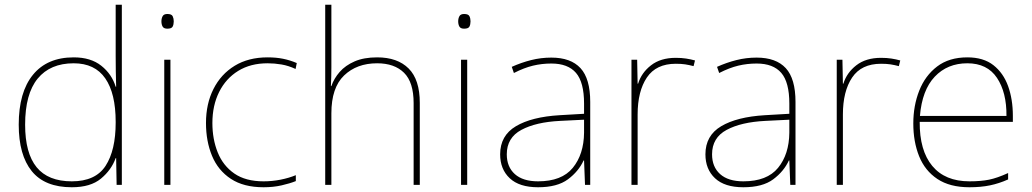

<svg xmlns="http://www.w3.org/2000/svg" viewBox="-20 -780 4354 810"><path d="M283 10Q169 10 114 -58Q59 -126 59 -254Q59 -391 119 -464.5Q179 -538 291 -538Q363 -538 407.5 -502.5Q452 -467 468 -414H470Q469 -448 468.5 -480Q468 -512 468 -543V-760H494V0H472L470 -113H468Q450 -63 406 -26.5Q362 10 283 10ZM283 -15Q383 -15 425.5 -80.5Q468 -146 468 -263V-266Q468 -386 424 -449.5Q380 -513 291 -513Q192 -513 139 -448.5Q86 -384 86 -254Q86 -134 134.5 -74.5Q183 -15 283 -15Z M686 -721Q704 -721 708.5 -711.5Q713 -702 713 -690Q713 -677 708.5 -668Q704 -659 686 -659Q671 -659 666 -668Q661 -677 661 -690Q661 -702 666 -711.5Q671 -721 686 -721ZM699 -528V0H673V-528Z M1092 10Q1008 10 954 -25.5Q900 -61 874.5 -122.5Q849 -184 849 -261Q849 -342 880.5 -404.5Q912 -467 970 -502.5Q1028 -538 1109 -538Q1145 -538 1174.5 -532Q1204 -526 1232 -514L1227 -489Q1197 -503 1167.5 -508Q1138 -513 1109 -513Q1037 -513 985 -481Q933 -449 904.5 -392Q876 -335 876 -261Q876 -193 898.5 -137Q921 -81 968.5 -48Q1016 -15 1092 -15Q1128 -15 1163.5 -22Q1199 -29 1228 -41V-16Q1203 -6 1168 2Q1133 10 1092 10Z M1378 -496Q1378 -474 1377.5 -456.5Q1377 -439 1376 -417H1378Q1389 -449 1413 -476.5Q1437 -504 1476 -521Q1515 -538 1571 -538Q1657 -538 1704 -491Q1751 -444 1751 -346V0H1725V-345Q1725 -433 1684.5 -473Q1644 -513 1571 -513Q1485 -513 1431.5 -461.5Q1378 -410 1378 -302V0H1352V-760H1378Z M1938 -721Q1956 -721 1960.5 -711.5Q1965 -702 1965 -690Q1965 -677 1960.5 -668Q1956 -659 1938 -659Q1923 -659 1918 -668Q1913 -677 1913 -690Q1913 -702 1918 -711.5Q1923 -721 1938 -721ZM1951 -528V0H1925V-528Z M2306 -537Q2388 -537 2429 -492.5Q2470 -448 2470 -350V0H2448L2444 -103H2442Q2421 -57 2376 -23.5Q2331 10 2250 10Q2171 10 2130.5 -28Q2090 -66 2090 -129Q2090 -208 2156.5 -247.5Q2223 -287 2341 -294L2444 -300V-343Q2444 -433 2410 -472.5Q2376 -512 2306 -512Q2266 -512 2228.5 -503Q2191 -494 2148 -472L2139 -498Q2179 -516 2220.5 -526.5Q2262 -537 2306 -537ZM2343 -270Q2241 -265 2179.5 -232Q2118 -199 2118 -129Q2118 -76 2152 -45.5Q2186 -15 2250 -15Q2350 -15 2396.5 -72Q2443 -129 2444 -220V-275Z M2831 -536Q2855 -536 2874.5 -533Q2894 -530 2912 -525L2906 -501Q2887 -506 2870.5 -508.5Q2854 -511 2831 -511Q2748 -511 2709 -453Q2670 -395 2670 -297V0H2644V-528H2668L2670 -427H2672Q2686 -473 2726.5 -504.5Q2767 -536 2831 -536Z M3172 -537Q3254 -537 3295 -492.5Q3336 -448 3336 -350V0H3314L3310 -103H3308Q3287 -57 3242 -23.5Q3197 10 3116 10Q3037 10 2996.5 -28Q2956 -66 2956 -129Q2956 -208 3022.5 -247.5Q3089 -287 3207 -294L3310 -300V-343Q3310 -433 3276 -472.5Q3242 -512 3172 -512Q3132 -512 3094.5 -503Q3057 -494 3014 -472L3005 -498Q3045 -516 3086.5 -526.5Q3128 -537 3172 -537ZM3209 -270Q3107 -265 3045.5 -232Q2984 -199 2984 -129Q2984 -76 3018 -45.5Q3052 -15 3116 -15Q3216 -15 3262.5 -72Q3309 -129 3310 -220V-275Z M3697 -536Q3721 -536 3740.5 -533Q3760 -530 3778 -525L3772 -501Q3753 -506 3736.5 -508.5Q3720 -511 3697 -511Q3614 -511 3575 -453Q3536 -395 3536 -297V0H3510V-528H3534L3536 -427H3538Q3552 -473 3592.5 -504.5Q3633 -536 3697 -536Z M4061 -538Q4129 -538 4171 -505Q4213 -472 4233 -416.5Q4253 -361 4253 -291V-266H3860Q3859 -145 3913 -80Q3967 -15 4070 -15Q4118 -15 4152.5 -22Q4187 -29 4233 -50V-23Q4195 -6 4156.5 2Q4118 10 4070 10Q3987 10 3934.5 -25Q3882 -60 3857.5 -121Q3833 -182 3833 -259Q3833 -334 3858 -397.5Q3883 -461 3933.5 -499.5Q3984 -538 4061 -538ZM4061 -513Q3977 -513 3923.5 -456.5Q3870 -400 3861 -291H4226Q4227 -390 4186 -451.5Q4145 -513 4061 -513Z"/></svg>

Font: Noto Sans Thin
Style: Regular
Weight: 100
Designer: Monotype Design Team
Foundry: Monotype Imaging Inc.
Version: Version 2.007